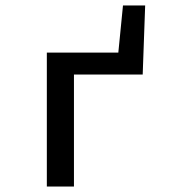

<svg xmlns="http://www.w3.org/2000/svg" viewBox="-20 -681 640 701"><path d="M151 0V-489H412L429 -661H510L501 -409H250V0Z"/></svg>

Font: SauceCodePro Nerd Font Mono
Style: Regular
Weight: 500
Monospace: yes
Designer: Paul D. Hunt, Teo Tuominen
Foundry: Adobe Systems Incorporated
Version: Version 2.030;PS 1.000;hotconv 16.6.51;makeotf.lib2.5.65220;